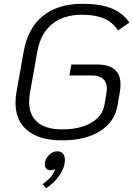

<svg xmlns="http://www.w3.org/2000/svg" viewBox="-20 -731 705 1015"><path d="M62 -187Q62 -219 67 -244L105 -457Q127 -582 206.5 -646.5Q286 -711 416 -711Q509 -711 569 -687Q629 -663 664 -612L604 -570Q576 -613 530 -633Q484 -653 414 -653Q315 -653 254.5 -603Q194 -553 177 -457L139 -244Q134 -214 134 -194Q134 -122 178.5 -84.5Q223 -47 308 -47Q402 -47 461.5 -81.5Q521 -116 532 -176L543 -240Q545 -256 545 -263Q545 -296 525 -314Q505 -332 467 -332H347L357 -390H492Q617 -390 617 -285Q617 -268 614 -247L601 -172Q586 -86 508.5 -37.5Q431 11 308 11Q190 11 126 -40.5Q62 -92 62 -187ZM323 114Q323 153 296 193.5Q269 234 224 264L205 242Q258 207 272 163Q261 169 247 169Q233 169 225 160.5Q217 152 217 138Q217 112 237 90.5Q257 69 282 69Q302 69 312.5 81Q323 93 323 114Z"/></svg>

Font: KoHo
Style: Italic
Weight: 400
Italic angle: -10°
Designer: Cadson Demak & Katatrad Team
Foundry: Cadson Demak Co.,Ltd.
Version: Version 1.000